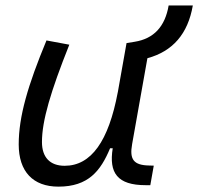

<svg xmlns="http://www.w3.org/2000/svg" viewBox="-20 -676 729 706"><path d="M194.8 10.3C304.7 10.3 350.1 -47.4 384.8 -130.9H394.5C379.9 -40 411.6 4.9 515.6 4.9H532.7L545.4 -66.9L528.8 -67.4C471.7 -68.4 455.6 -89.4 465.8 -146L522 -461.9C615.2 -487.3 670.9 -551.3 689 -655.8H600.1C586.9 -578.1 545.4 -533.7 475.6 -522.5L445.8 -517.6H445.3L413.1 -336.4V-336.9C379.4 -157.2 315.4 -66.4 217.8 -66.4C164.1 -66.4 134.3 -97.2 134.3 -153.8C134.3 -231.9 166 -338.9 234.9 -511.7L150.9 -527.3C82.5 -362.3 48.8 -248 48.8 -145C48.8 -45.4 101.1 10.3 194.8 10.3Z"/></svg>

Font: Cascadia Code SemiLight
Style: Italic
Weight: 350
Italic angle: -10°
Monospace: yes
Designer: Aaron Bell
Foundry: Saja Typeworks
Version: Version 2404.023